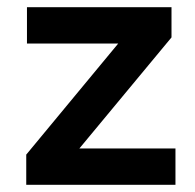

<svg xmlns="http://www.w3.org/2000/svg" viewBox="-20 -514 541 534"><path d="M53 0V-84L337 -427L338 -393H55V-494H457V-410L170 -64L168 -101H468V0Z"/></svg>

Font: Nunito Sans 10pt
Style: Bold
Weight: 700
Designer: Vernon Adams
Foundry: Vernon Adams
Version: Version 3.101;gftools[0.9.27]